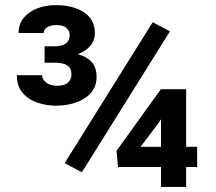

<svg xmlns="http://www.w3.org/2000/svg" viewBox="-20 -737 850 757"><path d="M649.9 -613.3 302.7 -57.6 234.9 -93.8 582 -649.4ZM757.3 -158.2V-78.6H713.9V0H614.7V-78.6H445.3L439.5 -142.6L614.3 -385.3H713.9V-158.2ZM534.2 -158.2H614.7V-266.6L606.9 -254.4ZM155.8 -489.7V-554.7H199.2Q227.5 -554.7 241.2 -566.9Q254.9 -579.1 254.9 -599.1Q254.9 -613.3 243.2 -625.7Q231.4 -638.2 202.1 -638.2Q181.6 -638.2 167 -629.9Q152.3 -621.6 152.3 -606.9H53.2Q53.2 -642.6 73.7 -667Q94.2 -691.4 127.4 -704.1Q160.6 -716.8 199.2 -716.8Q268.1 -716.8 311 -688.5Q354 -660.2 354 -606.4Q354 -577.1 335.7 -555.9Q317.4 -534.7 286.6 -523.4Q321.3 -514.2 341.1 -492.7Q360.8 -471.2 360.8 -433.6Q360.8 -379.9 314.5 -350.1Q268.1 -320.3 199.2 -320.3Q163.6 -320.3 128.2 -332Q92.8 -343.8 69.6 -370.4Q46.4 -397 46.4 -440.4H146Q146 -423.8 162.1 -411.4Q178.2 -398.9 205.6 -398.9Q235.4 -398.9 248.5 -411.9Q261.7 -424.8 261.7 -442.9Q261.7 -468.8 244.9 -479.2Q228 -489.7 199.2 -489.7Z"/></svg>

Font: Vazirmatn RD
Style: Bold
Weight: 700
Designer: Saber Rastikerdar
Foundry: Saber Rastikerdar
Version: Version 32.102